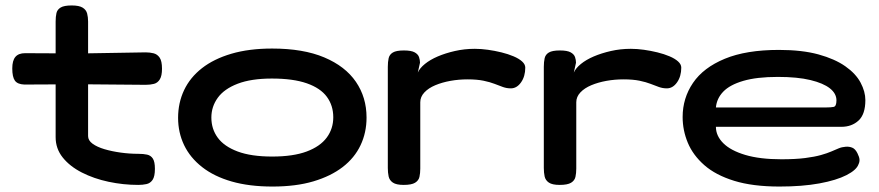

<svg xmlns="http://www.w3.org/2000/svg" viewBox="-20 -668 3223 704"><path d="M487 10Q432 10 378 -1.5Q324 -13 280 -35.5Q236 -58 210 -90.5Q184 -123 184 -165V-589Q184 -607 187 -620Q190 -633 202.5 -640.5Q215 -648 243 -648Q270 -648 283 -640Q296 -632 299.5 -618.5Q303 -605 303 -589V-169Q303 -153 319.5 -141Q336 -129 363 -121Q390 -113 422.5 -108.5Q455 -104 487 -104Q506 -104 519.5 -101Q533 -98 540.5 -86.5Q548 -75 548 -49Q548 -21 539.5 -8.5Q531 4 517 7Q503 10 487 10ZM72 -473 275 -472 514 -476Q530 -476 543.5 -472.5Q557 -469 565.5 -456.5Q574 -444 574 -416Q574 -390 566 -377Q558 -364 544.5 -360.5Q531 -357 514 -357L280 -359L69 -358Q44 -359 34.5 -372.5Q25 -386 25 -417Q25 -446 36.5 -459.5Q48 -473 72 -473Z M979 16Q894 16 829.5 -2.5Q765 -21 721 -55.5Q677 -90 655 -136Q633 -182 633 -236Q633 -291 655 -337.5Q677 -384 720.5 -418Q764 -452 828.5 -471Q893 -490 978 -490Q1092 -490 1169 -457.5Q1246 -425 1285 -368Q1324 -311 1324 -237Q1324 -182 1302 -135.5Q1280 -89 1236.5 -55.5Q1193 -22 1129 -3Q1065 16 979 16ZM978 -94Q1055 -94 1104.5 -112.5Q1154 -131 1178 -163.5Q1202 -196 1202 -238Q1202 -281 1178.5 -313Q1155 -345 1105 -362.5Q1055 -380 977 -380Q901 -380 851.5 -361Q802 -342 778.5 -309.5Q755 -277 755 -237Q755 -195 778.5 -163Q802 -131 851.5 -112.5Q901 -94 978 -94Z M1460 10Q1433 10 1420.5 1.5Q1408 -7 1405 -21Q1402 -35 1402 -52V-423Q1402 -441 1405 -454.5Q1408 -468 1420.5 -475.5Q1433 -483 1461 -483Q1488 -483 1500.5 -476Q1513 -469 1516.5 -458.5Q1520 -448 1520 -438L1512 -402Q1519 -418 1538 -433.5Q1557 -449 1585 -461Q1613 -473 1648 -481Q1683 -489 1721 -489Q1744 -489 1769 -485.5Q1794 -482 1818.5 -476Q1843 -470 1863 -461.5Q1883 -453 1894.5 -442.5Q1906 -432 1906 -420Q1906 -388 1890.5 -366Q1875 -344 1853 -344Q1838 -344 1824 -349Q1810 -354 1793.5 -360.5Q1777 -367 1753 -372Q1729 -377 1694 -377Q1662 -377 1631.5 -371.5Q1601 -366 1576 -355.5Q1551 -345 1536 -329Q1521 -313 1521 -293V-50Q1521 -33 1518 -19.5Q1515 -6 1502 2Q1489 10 1460 10Z M2032 10Q2005 10 1992.5 1.5Q1980 -7 1977 -21Q1974 -35 1974 -52V-423Q1974 -441 1977 -454.5Q1980 -468 1992.5 -475.5Q2005 -483 2033 -483Q2060 -483 2072.5 -476Q2085 -469 2088.5 -458.5Q2092 -448 2092 -438L2084 -402Q2091 -418 2110 -433.5Q2129 -449 2157 -461Q2185 -473 2220 -481Q2255 -489 2293 -489Q2316 -489 2341 -485.5Q2366 -482 2390.5 -476Q2415 -470 2435 -461.5Q2455 -453 2466.5 -442.5Q2478 -432 2478 -420Q2478 -388 2462.5 -366Q2447 -344 2425 -344Q2410 -344 2396 -349Q2382 -354 2365.5 -360.5Q2349 -367 2325 -372Q2301 -377 2266 -377Q2234 -377 2203.5 -371.5Q2173 -366 2148 -355.5Q2123 -345 2108 -329Q2093 -313 2093 -293V-50Q2093 -33 2090 -19.5Q2087 -6 2074 2Q2061 10 2032 10Z M2838 16Q2740 16 2672 -5Q2604 -26 2562.5 -62.5Q2521 -99 2502 -144.5Q2483 -190 2483 -239Q2483 -308 2521 -364Q2559 -420 2637.5 -452.5Q2716 -485 2836 -485Q2921 -485 2981 -468.5Q3041 -452 3079.5 -425Q3118 -398 3135.5 -365Q3153 -332 3153 -301Q3153 -249 3128 -226Q3103 -203 3065 -203H2605Q2605 -170 2632 -143Q2659 -116 2712.5 -100Q2766 -84 2845 -84Q2897 -84 2932 -88.5Q2967 -93 2990 -99.5Q3013 -106 3028 -112.5Q3043 -119 3055 -124Q3067 -129 3081 -130Q3094 -131 3105 -126.5Q3116 -122 3124 -106Q3131 -92 3131.5 -83Q3132 -74 3128 -66Q3121 -45 3084 -26Q3047 -7 2984.5 4.5Q2922 16 2838 16ZM2605 -274H3009Q3026 -274 3036.5 -276Q3047 -278 3047 -300Q3047 -325 3023 -344Q2999 -363 2951.5 -374.5Q2904 -386 2832 -386Q2755 -386 2705.5 -371.5Q2656 -357 2632 -332Q2608 -307 2605 -274Z"/></svg>

Font: Fredoka Expanded Medium
Style: Regular
Weight: 500
Width: 7
Designer: Ben Nathan
Foundry: Milena B. Brandão, Ben Nathan
Version: Version 2.001